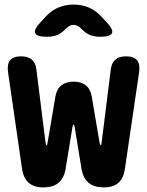

<svg xmlns="http://www.w3.org/2000/svg" viewBox="-20 -805 640 835"><path d="M169 10Q128 10 105 -10Q82 -30 76 -70L15 -491Q10 -526 24 -543Q38 -560 72 -560Q101 -560 117.5 -546.5Q134 -533 138 -505L178 -185Q180 -173 182 -172L183 -173Q185 -173 187 -185L221 -385Q226 -417 246.5 -433.5Q267 -450 300 -450Q333 -450 353.5 -433.5Q374 -417 379 -385L413 -185Q415 -173 418 -173V-172Q420 -173 422 -185L462 -505Q466 -533 482.5 -546.5Q499 -560 528 -560Q562 -560 576 -543Q590 -526 585 -491L523 -69Q517 -29 494.5 -9.5Q472 10 431 10Q390 10 366 -9.5Q342 -29 335 -68L305 -251Q303 -263 300 -263Q297 -263 295 -251L265 -69Q258 -29 234 -9.5Q210 10 169 10ZM186 -645Q140 -645 133 -661Q126 -677 158 -710L181 -735Q206 -761 235.5 -773Q265 -785 300 -785Q335 -785 364.5 -773Q394 -761 419 -735L442 -710Q474 -677 467 -661Q460 -645 414 -645Q391 -645 372 -652.5Q353 -660 337 -677L335 -679Q317 -697 300 -697Q283 -697 265 -679L263 -677Q247 -660 228 -652.5Q209 -645 186 -645Z"/></svg>

Font: Maple Mono NL ExtraBold
Style: Regular
Weight: 800
Monospace: yes
Designer: subframe7536
Version: Version 7.000